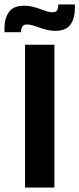

<svg xmlns="http://www.w3.org/2000/svg" viewBox="-48 -839 355 859"><path d="M195.5 0H64V-639H195.5ZM199 -701Q180.5 -701 163 -705.2Q145.5 -709.5 129.5 -715.2Q113.5 -721 99.2 -725.2Q85 -729.5 72.5 -729.5Q58.5 -729.5 52.5 -721.5Q46.5 -713.5 46.5 -698V-695H-28V-711.5Q-28 -757.5 -8 -785.5Q12 -813.5 61 -813.5Q80 -813.5 97.8 -809Q115.5 -804.5 131 -798.8Q146.5 -793 160.8 -788.5Q175 -784 187 -784Q201.5 -784 207 -792Q212.5 -800 212.5 -816V-819H287V-803Q287 -756.5 267.2 -728.8Q247.5 -701 199 -701Z"/></svg>

Font: Anek Latin SemiBold
Style: Regular
Weight: 600
Designer: Yesha Goshar
Foundry: Ek Type
Version: Version 1.003